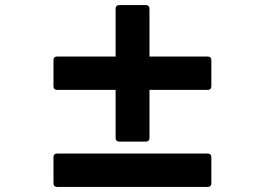

<svg xmlns="http://www.w3.org/2000/svg" viewBox="-20 -734 1040 754"><path d="M204 -381H434V-192C434 -183 439 -178 448 -178H553C562 -178 567 -183 567 -192V-381H796C805 -381 810 -386 810 -395V-498C810 -507 805 -512 796 -512H567V-700C567 -709 562 -714 553 -714H448C439 -714 434 -709 434 -700V-512H204C195 -512 190 -507 190 -498V-395C190 -386 195 -381 204 -381ZM204 0H796C805 0 810 -5 810 -14V-117C810 -126 805 -131 796 -131H204C195 -131 190 -126 190 -117V-14C190 -5 195 0 204 0Z"/></svg>

Font: LINE Seed JP_OTF Bold
Style: Regular
Weight: 700
Designer: LINE & Fontrix & Fontworks
Version: Version 1.009